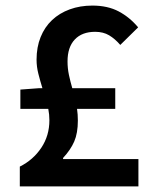

<svg xmlns="http://www.w3.org/2000/svg" viewBox="-20 -668 553 688"><path d="M51 0V-71Q99 -95 128 -138.5Q157 -182 157 -237Q157 -248 156 -257.5Q155 -267 153 -278H53V-347L120 -352H132Q124 -378 117.5 -403.5Q111 -429 111 -454Q111 -499 125.5 -535Q140 -571 166.5 -596Q193 -621 230 -634.5Q267 -648 311 -648Q366 -648 405.5 -627Q445 -606 475 -570L411 -507Q392 -529 371 -541.5Q350 -554 321 -554Q274 -554 248 -526.5Q222 -499 222 -448Q222 -423 227 -399.5Q232 -376 239 -352H393V-278H256Q259 -258 259 -236Q259 -191 246 -161Q233 -131 206 -102V-98H476V0Z"/></svg>

Font: CV Source Sans Light
Style: Bold
Weight: 600
Designer: Paul D. Hunt
Foundry: Adobe Systems Incorporated
Version: Version 3.001